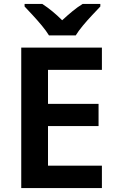

<svg xmlns="http://www.w3.org/2000/svg" viewBox="-20 -956 593 976"><path d="M498 0H88V-714H498V-601H224V-428H481V-315H224V-114H498ZM229 -776Q215 -799 193 -825.5Q171 -852 147 -878Q123 -904 105 -923V-936H195Q221 -919 246 -898.5Q271 -878 296 -853Q323 -878 348.5 -899Q374 -920 400 -936H490V-923Q472 -904 448 -878.5Q424 -853 401.5 -826Q379 -799 365 -776Z"/></svg>

Font: Noto Sans Oriya SemiBold
Style: Regular
Weight: 600
Version: Version 2.003